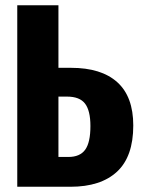

<svg xmlns="http://www.w3.org/2000/svg" viewBox="-20 -713 539 733"><path d="M251 -454.1Q366.7 -454.1 427.7 -399.2Q488.8 -344.2 488.8 -233.9Q488.8 -115.2 426.8 -57.6Q364.7 0 249 0H45.9V-692.9H203.1V-454.1ZM241.2 -113.8Q285.2 -113.8 305.2 -141.4Q325.2 -168.9 325.2 -231.9Q325.2 -290.5 304.7 -317.4Q284.2 -344.2 235.8 -344.2H203.1V-113.8Z"/></svg>

Font: Fira Sans Compressed
Style: Bold
Weight: 700
Width: 1
Designer: Carrois Corporate & Edenspiekermann AG
Foundry: Carrois Corporate GbR & Edenspiekermann AG
Version: Version 4.203;PS 004.203;hotconv 1.0.88;makeotf.lib2.5.64775